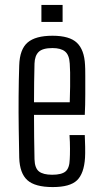

<svg xmlns="http://www.w3.org/2000/svg" viewBox="-20 -752 412 779"><path d="M262 -204H324Q325 -185 325.5 -156.5Q326 -128 325 -112Q321 -48 292.5 -20.5Q264 7 194 7Q122 7 91 -21Q60 -49 58 -112Q57 -164 56 -229Q55 -294 55.5 -361Q56 -428 58 -487Q60 -552 92 -579.5Q124 -607 193 -607Q262 -607 292 -578.5Q322 -550 325 -489Q326 -478 326 -444.5Q326 -411 326 -368.5Q326 -326 324 -286H118Q118 -242 118.5 -196.5Q119 -151 120 -106Q121 -70 138 -56.5Q155 -43 192 -43Q230 -43 246 -56.5Q262 -70 263 -106Q264 -121 264 -148.5Q264 -176 262 -204ZM193 -557Q153 -557 137 -541.5Q121 -526 120 -494Q119 -456 118.5 -417.5Q118 -379 118 -337H263Q264 -369 264.5 -401Q265 -433 264.5 -458Q264 -483 263 -494Q261 -529 244 -543Q227 -557 193 -557ZM148 -663V-732H234V-663Z"/></svg>

Font: Big Shoulders Text Light
Style: Regular
Weight: 300
Designer: Patric King
Foundry: XO Type Co
Version: Version 1.000; ttfautohint (v1.8.2)